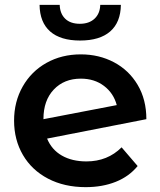

<svg xmlns="http://www.w3.org/2000/svg" viewBox="-20 -764 661 791"><path d="M481 -157 547 -80Q512 -37 457 -15Q402 7 333 7Q245 7 178 -28Q111 -63 74.5 -125.5Q38 -188 38 -267Q38 -345 73.5 -407.5Q109 -470 171.5 -505Q234 -540 313 -540Q388 -540 449.5 -507.5Q511 -475 547 -414.5Q583 -354 583 -273L174 -193Q193 -147 235 -123Q277 -99 336 -99Q423 -99 481 -157ZM159 -274V-273L461 -331Q448 -380 408.5 -410Q369 -440 313 -440Q244 -440 201.5 -395Q159 -350 159 -274ZM143 -744H226Q227 -708 248.5 -687Q270 -666 309 -666Q347 -666 369.5 -687Q392 -708 393 -744H478Q477 -672 434 -634.5Q391 -597 310 -597Q229 -597 186.5 -634.5Q144 -672 143 -744Z"/></svg>

Font: Montserrat Alternates SemiBold
Style: Regular
Weight: 600
Designer: Julieta Ulanovsky
Foundry: Julieta Ulanovsky
Version: Version 7.200